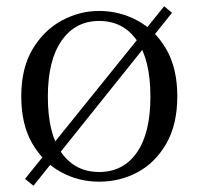

<svg xmlns="http://www.w3.org/2000/svg" viewBox="-20 -566 636 614"><path d="M530 -525 87 28 60 6 505 -546ZM297 15Q231 15 174.5 -16Q118 -47 83 -107.5Q48 -168 48 -258Q48 -348 84 -408.5Q120 -469 177 -500Q234 -531 297 -531Q362 -531 419 -500.5Q476 -470 511.5 -409Q547 -348 547 -258Q547 -168 512 -107Q477 -46 420.5 -15.5Q364 15 297 15ZM297 -16Q374 -16 417.5 -78Q461 -140 461 -257Q461 -375 417.5 -437Q374 -499 297 -499Q221 -499 177 -436Q133 -373 133 -257Q133 -138 177 -77Q221 -16 297 -16Z"/></svg>

Font: Noto Serif TC ExtraLight
Style: Regular
Weight: 400
Version: Version 2.002-H1;hotconv 1.1.0;makeotfexe 2.6.0